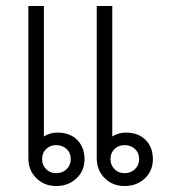

<svg xmlns="http://www.w3.org/2000/svg" viewBox="-20 -613 577 643"><path d="M75 -83V-593H127V-156Q148 -169 172 -169Q214 -169 238.5 -144.5Q263 -120 263 -80Q263 -41 236 -15.5Q209 10 168 10Q128 10 101.5 -16.5Q75 -43 75 -83ZM304 -83V-593H356V-156Q377 -169 401 -169Q443 -169 467.5 -144.5Q492 -120 492 -80Q492 -41 465 -15.5Q438 10 397 10Q357 10 330.5 -16.5Q304 -43 304 -83ZM217 -80Q217 -101 203 -114Q189 -127 168 -127Q148 -127 134.5 -114Q121 -101 121 -80Q121 -60 134.5 -46.5Q148 -33 168 -33Q189 -33 203 -46.5Q217 -60 217 -80ZM446 -80Q446 -101 432 -114Q418 -127 397 -127Q377 -127 363.5 -114Q350 -101 350 -80Q350 -60 363.5 -46.5Q377 -33 397 -33Q418 -33 432 -46.5Q446 -60 446 -80Z"/></svg>

Font: Niramit ExtraLight
Style: Regular
Weight: 200
Designer: Katatrad Aksorn Co.,Ltd.
Foundry: Cadson Demak Co.,Ltd.
Version: Version 1.000; ttfautohint (v1.6)